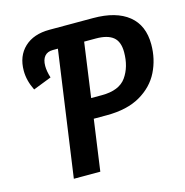

<svg xmlns="http://www.w3.org/2000/svg" viewBox="-103 -787 851 883"><g transform="rotate(-15 322.5 -345.5)"><path d="M645 -505Q645 -435 615.5 -375.5Q586 -316 523 -279.5Q460 -243 363 -243H301L267 0H141L225 -597H201Q175 -597 161.5 -581Q148 -565 148 -535Q148 -510 158 -478L71 -444Q47 -492 47 -539Q47 -609 90.5 -650Q134 -691 210 -691H418Q527 -691 586 -643.5Q645 -596 645 -505ZM515 -503Q515 -553 488 -575Q461 -597 406 -597H350L314 -338H365Q448 -338 481.5 -385.5Q515 -433 515 -503Z"/></g></svg>

Font: Fira Sans Condensed Medium
Style: Italic
Weight: 500
Width: 3
Italic angle: -8°
Designer: bBox Type GmbH & Carrois Corporate GbR & Edenspiekermann AG
Foundry: bBox Type GmbH & Carrois Corporate GbR & Edenspiekermann AG
Version: Version 4.301